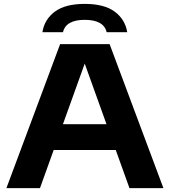

<svg xmlns="http://www.w3.org/2000/svg" viewBox="-20 -967 872 987"><path d="M645.5 0 575 -196H256L185.5 0H13L289 -740H543.5L820 0ZM303.5 -328.5H527.5L415.5 -640ZM415.5 -947Q516 -947 569.8 -907Q623.5 -867 634 -801.5H528.5Q513 -865 415.5 -865Q319 -865 303.5 -801.5H198Q208.5 -867.5 262 -907.2Q315.5 -947 415.5 -947Z"/></svg>

Font: Encode Sans Expanded
Style: Bold
Weight: 700
Width: 7
Designer: Multiple Designers
Foundry: Impallari Type
Version: Version 2.000